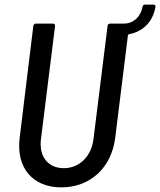

<svg xmlns="http://www.w3.org/2000/svg" viewBox="-20 -802 692 830"><path d="M644 -782H607C601 -782 597 -779 596 -772C585 -719 547 -700 517 -700H456C450 -700 445 -696 445 -690L384 -200C375 -126 323 -75 256 -75C187 -75 148 -126 157 -200L218 -690C218 -696 215 -700 209 -700H135C130 -700 125 -696 124 -690L65 -206C49 -77 121 8 245 8C370 8 462 -77 478 -206L533 -649C533 -651 534 -653 537 -654C590 -663 640 -701 652 -772C653 -778 650 -782 644 -782Z"/></svg>

Font: Barlow Semi Condensed Medium
Style: Italic
Weight: 500
Width: 4
Italic angle: -7°
Designer: Jeremy Tribby
Foundry: Tribby Type
Version: Version 1.422;hotconv 1.0.109;makeotfexe 2.5.65596